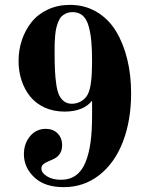

<svg xmlns="http://www.w3.org/2000/svg" viewBox="-20 -750 622 788"><path d="M274.9 -324.2Q295.4 -324.2 313.2 -334.5Q331.1 -344.7 340.8 -363.8Q357.9 -397.5 357.9 -496.1Q357.9 -546.9 354.7 -581.3Q351.6 -615.7 343.3 -644.3Q335 -672.9 318.8 -686.5Q302.7 -700.2 277.8 -700.2Q263.2 -700.2 251.5 -695.1Q239.7 -689.9 232.2 -682.1Q224.6 -674.3 219.2 -660.6Q213.9 -647 210.9 -634.5Q208 -622.1 206.3 -603.3Q204.6 -584.5 204.3 -570.8Q204.1 -557.1 204.1 -536.1Q204.1 -490.7 205.6 -460.4Q207 -430.2 211.2 -402.3Q215.3 -374.5 223.1 -358.6Q231 -342.8 243.7 -333.5Q256.3 -324.2 274.9 -324.2ZM245.1 -292Q199.7 -292 163.3 -308.6Q127 -325.2 103.8 -354Q80.6 -382.8 68.4 -420.2Q56.2 -457.5 56.2 -500Q56.2 -545.4 70.1 -586.4Q84 -627.4 109.9 -659.7Q135.7 -691.9 176.5 -710.9Q217.3 -730 267.1 -730Q328.1 -730 376.7 -701.2Q425.3 -672.4 455.8 -622.3Q486.3 -572.3 502.2 -507.1Q518.1 -441.9 518.1 -367.2Q518.1 -255.9 484.6 -168.7Q451.2 -81.5 387.9 -31.7Q324.7 18.1 241.2 18.1Q163.6 18.1 120.8 -22.2Q78.1 -62.5 78.1 -117.2Q78.1 -160.6 103.3 -190.9Q128.4 -221.2 168 -221.2Q197.8 -221.2 216.3 -202.6Q234.9 -184.1 234.9 -153.8Q234.9 -133.3 226.1 -119.9Q217.3 -106.4 204.8 -99.9Q192.4 -93.3 179.9 -88.4Q167.5 -83.5 158.7 -76.7Q149.9 -69.8 149.9 -59.1Q149.9 -40.5 172.9 -26.4Q195.8 -12.2 230 -12.2Q266.1 -12.2 291.3 -30.3Q316.4 -48.3 330.8 -83.7Q345.2 -119.1 351.6 -165.8Q357.9 -212.4 357.9 -275.9V-336.9Q322.3 -292 245.1 -292Z"/></svg>

Font: Flanker Steampunk
Style: Bold
Weight: 700
Designer: Alexey Kryukov, Leonardo Di Lena
Foundry: Alexey Kryukov, Leonardo Di Lena
Version: 1.210